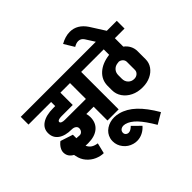

<svg xmlns="http://www.w3.org/2000/svg" viewBox="-325 -1254 1982 1982"><g transform="rotate(-45 666.0 -262.5)"><path d="M825 -547H734V0H571V-202H464Q472 -176 472 -150Q472 -67 417 -21Q362 25 264 25Q238 25 227 24Q242 56 267 73Q292 90 334 96L306 211Q261 211 212.5 190Q164 169 127.5 127Q91 85 80 26L76 7Q15 -26 15 -89Q15 -115 31.5 -143Q48 -171 78 -194L215 -149V-98Q238 -95 261 -95Q281 -95 295 -111Q309 -127 309 -150Q309 -170 291 -183Q273 -196 246 -196Q151 -196 98 -234.5Q45 -273 45 -342Q45 -410 103.5 -448.5Q162 -487 266 -487H295V-547H-35V-660H825ZM571 -315V-547H431V-367H266Q239 -367 223.5 -360.5Q208 -354 208 -342Q208 -330 223.5 -323Q239 -316 266 -316H276Z M652 153Q627 153 610.5 166.5Q594 180 594 203Q594 220 606.5 232Q619 244 639 244Q667 244 702 209L788 294Q760 327 721 346.5Q682 366 639 366Q614 366 590 359Q532 343 494.5 295.5Q457 248 457 190Q457 166 462 149Q477 92 527.5 58.5Q578 25 644 25Q676 25 709 34Q795 56 871.5 128Q948 200 1023 329L906 398Q840 286 786 228.5Q732 171 675 156Q663 153 652 153Z M1226 -424Q1260 -399 1278.5 -363.5Q1297 -328 1297 -287V-169Q1297 -117 1268 -75.5Q1239 -34 1188 -9.5Q1137 15 1074 15H1068Q999 15 944 -12Q889 -39 857 -85.5Q825 -132 825 -189V-253Q826 -339 889 -396Q952 -453 1059 -467H1063V-547H755V-660H1367V-547H1226ZM1141 -286Q1141 -309 1125 -326Q1109 -343 1084 -347L1059 -344Q1025 -339 1003 -314Q981 -289 981 -252V-200Q981 -160 1006.5 -134Q1032 -108 1070 -108H1072Q1101 -108 1121 -126Q1141 -144 1141 -170Z M1221 -660H1061L998 -759Q975 -794 937 -794Q907 -794 873 -773L806 -883Q877 -923 943 -923Q997 -923 1041.5 -896.5Q1086 -870 1120 -819Z"/></g></svg>

Font: Akshar
Style: Bold
Weight: 700
Designer: Tall Chai
Foundry: Tall Chai
Version: Version 1.000